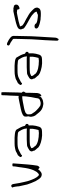

<svg xmlns="http://www.w3.org/2000/svg" viewBox="969 -1728 897 2876"><g transform="rotate(90 1418.0 -290.5)"><path d="M49 -80C49 -70 60 -56 68 -49C72 -48 77 -49 84 -49H85C88 -46 94 -45 100 -42C108 -42 118 -42 127 -43H128C148 -38 168 -47 187 -50C248 -65 314 -75 369 -96C398 -109 416 -116 421 -148C421 -149 420 -152 420 -155C420 -156 419 -158 419 -162C418 -164 416 -174 412 -178V-179C413 -191 404 -201 392 -210C368 -228 349 -238 323 -253C295 -267 268 -284 240 -300C218 -311 201 -327 184 -344C180 -347 176 -349 173 -352C172 -354 172 -356 170 -359H169C165 -368 159 -377 153 -385C158 -389 163 -392 168 -396H170C177 -396 185 -399 191 -405L204 -408H205C205 -408 207 -409 210 -409H220C224 -409 227 -408 228 -408C234 -408 238 -407 242 -407H243C273 -402 301 -401 324 -388H326C330 -384 335 -380 337 -375V-372C343 -366 360 -357 375 -359H376C395 -359 408 -369 408 -387C404 -417 355 -430 325 -438H324C321 -439 320 -440 318 -440L302 -443H301C292 -446 284 -448 273 -449C266 -449 257 -450 247 -450L236 -451L228 -452C220 -452 210 -453 203 -453H180C144 -453 112 -446 104 -422H103C99 -415 97 -411 95 -404C95 -401 94 -400 94 -398C94 -389 95 -384 98 -379V-369C103 -359 120 -340 129 -331L144 -316C162 -298 183 -281 205 -269L227 -257C239 -249 251 -244 264 -235L277 -228L281 -227L296 -217L304 -214L309 -213C317 -205 326 -203 336 -196C344 -192 354 -183 361 -177H362V-176C365 -172 369 -167 369 -159C369 -159 370 -156 370 -153C373 -150 376 -146 379 -143C372 -140 373 -139 363 -138C342 -133 325 -126 303 -121L276 -115C268 -114 259 -112 250 -110C234 -106 215 -104 201 -100L166 -94L164 -95C161 -95 157 -96 154 -96H153C150 -97 146 -97 142 -97C139 -97 131 -97 126 -99C123 -108 120 -119 117 -129C115 -131 113 -133 108 -134C82 -134 50 -113 50 -90V-88C49 -85 49 -83 49 -82ZM296 -217H297ZM369 -96Z M518 -48C518 -8 552 8 578 27C592 35 603 41 618 48C626 52 636 54 644 54C652 55 659 48 661 39C668 23 649 12 632 6L620 0H619C606 -8 593 -18 581 -26C581 -26 565 -33 563 -44C562 -53 563 -58 563 -64V-95C563 -101 563 -104 564 -110V-132C564 -146 565 -158 565 -174C565 -184 565 -192 566 -203C566 -346 583 -477 587 -615C588 -641 590 -664 590 -690V-697C590 -709 581 -719 571 -719C568 -719 566 -719 563 -716C554 -701 544 -686 544 -664C537 -505 521 -354 521 -190C521 -173 520 -160 520 -144C520 -132 519 -119 519 -107V-76C519 -66 518 -57 518 -48ZM577 27H578Z M756 -246C756 -229 769 -223 784 -216L785 -214C796 -168 815 -133 837 -98V-97C849 -72 884 -66 921 -63C949 -61 980 -58 1010 -60H1049C1077 -60 1097 -62 1121 -67C1149 -72 1167 -77 1187 -91H1188L1228 -111C1233 -117 1235 -124 1240 -129C1246 -131 1253 -139 1253 -146C1253 -160 1248 -165 1239 -168V-169H1238C1228 -176 1221 -168 1216 -159V-157H1214C1194 -147 1173 -135 1152 -125C1122 -108 1083 -104 1040 -104H1001C973 -102 949 -105 925 -107C909 -108 890 -109 877 -117C870 -124 863 -136 858 -146C852 -158 845 -164 840 -179C835 -194 827 -209 827 -231L825 -246C830 -245 834 -243 841 -243H842C847 -242 850 -242 853 -242H987C1015 -243 1042 -244 1069 -246C1092 -246 1106 -256 1125 -266C1142 -277 1159 -283 1165 -301C1174 -319 1165 -330 1158 -344V-346C1159 -348 1159 -349 1159 -353C1156 -359 1153 -362 1152 -363C1146 -372 1141 -380 1132 -388C1128 -393 1122 -400 1116 -406V-407C1113 -411 1110 -415 1106 -419C1097 -424 1085 -433 1076 -438C1024 -461 949 -478 873 -471C855 -470 839 -469 825 -461C812 -454 801 -438 797 -421V-420C787 -393 783 -367 779 -332V-305C778 -298 778 -292 779 -285V-284C779 -282 780 -280 780 -276V-272L763 -265C760 -261 756 -253 756 -246ZM830 -287V-292C829 -305 829 -318 830 -330V-331C835 -360 839 -391 848 -419H850C863 -421 876 -422 891 -424H892C908 -424 924 -423 941 -421H949C986 -418 1024 -409 1051 -396H1052C1063 -389 1082 -381 1089 -367L1090 -366V-365C1092 -360 1096 -356 1097 -355H1098C1101 -352 1103 -349 1106 -346V-345L1107 -344C1110 -337 1119 -330 1119 -314V-311C1110 -305 1099 -300 1088 -296C1084 -294 1076 -290 1069 -290C1043 -287 1014 -286 987 -286H848C847 -286 845 -286 840 -287ZM1152 -124V-125Z M1353 -193C1355 -176 1362 -175 1369 -168V-165C1368 -153 1367 -141 1367 -129C1367 -121 1366 -115 1366 -109V-108C1365 -93 1365 -77 1365 -62C1365 -46 1364 -31 1364 -16C1363 -1 1363 15 1363 29C1362 42 1362 54 1362 65V122C1362 132 1364 138 1368 138H1396C1401 137 1405 135 1406 134C1406 130 1406 123 1407 114C1407 80 1410 44 1412 10C1412 2 1412 -4 1413 -14C1413 -47 1416 -83 1417 -115V-120H1426L1427 -121C1431 -119 1434 -120 1443 -119L1505 -131C1541 -138 1578 -146 1616 -154L1661 -166C1686 -174 1708 -185 1722 -202C1726 -209 1727 -221 1727 -234C1727 -244 1725 -255 1723 -265V-267C1726 -277 1732 -299 1729 -314C1725 -337 1721 -353 1711 -369C1696 -389 1680 -409 1663 -428C1635 -461 1605 -481 1551 -489C1545 -489 1540 -490 1533 -491C1527 -491 1517 -490 1509 -488H1508C1490 -487 1472 -480 1458 -472L1456 -469L1455 -468C1450 -466 1444 -463 1438 -459C1436 -456 1433 -450 1431 -446L1422 -427V-457C1411 -464 1406 -460 1395 -449H1394C1384 -440 1376 -418 1374 -399C1372 -366 1371 -333 1371 -299C1371 -275 1370 -251 1370 -228V-227L1357 -206H1356C1354 -204 1352 -199 1353 -194ZM1422 -180V-181C1422 -188 1423 -196 1423 -204C1424 -214 1425 -223 1425 -232V-233C1432 -292 1438 -331 1450 -384V-387C1452 -397 1452 -408 1457 -418C1461 -429 1471 -436 1479 -439H1480C1492 -443 1509 -451 1528 -451H1529C1533 -450 1537 -450 1543 -449C1547 -449 1550 -448 1553 -448C1556 -448 1557 -447 1557 -447H1559L1560 -446C1573 -437 1588 -430 1600 -418C1609 -410 1618 -402 1626 -394C1649 -374 1665 -351 1680 -326V-325H1681C1683 -320 1692 -310 1692 -298C1692 -294 1693 -290 1693 -284V-275L1694 -268C1694 -253 1692 -244 1681 -236L1671 -226L1659 -220C1624 -205 1579 -198 1537 -190L1507 -184C1499 -182 1491 -181 1483 -180C1471 -178 1456 -175 1444 -175H1438C1436 -175 1432 -174 1428 -174H1425ZM1600 -413H1601ZM1626 -389H1627ZM1711 -366Z M1836 -246C1836 -229 1849 -223 1864 -216L1865 -214C1876 -168 1895 -133 1917 -98V-97C1929 -72 1964 -66 2001 -63C2029 -61 2060 -58 2090 -60H2129C2157 -60 2177 -62 2201 -67C2229 -72 2247 -77 2267 -91H2268L2308 -111C2313 -117 2315 -124 2320 -129C2326 -131 2333 -139 2333 -146C2333 -160 2328 -165 2319 -168V-169H2318C2308 -176 2301 -168 2296 -159V-157H2294C2274 -147 2253 -135 2232 -125C2202 -108 2163 -104 2120 -104H2081C2053 -102 2029 -105 2005 -107C1989 -108 1970 -109 1957 -117C1950 -124 1943 -136 1938 -146C1932 -158 1925 -164 1920 -179C1915 -194 1907 -209 1907 -231L1905 -246C1910 -245 1914 -243 1921 -243H1922C1927 -242 1930 -242 1933 -242H2067C2095 -243 2122 -244 2149 -246C2172 -246 2186 -256 2205 -266C2222 -277 2239 -283 2245 -301C2254 -319 2245 -330 2238 -344V-346C2239 -348 2239 -349 2239 -353C2236 -359 2233 -362 2232 -363C2226 -372 2221 -380 2212 -388C2208 -393 2202 -400 2196 -406V-407C2193 -411 2190 -415 2186 -419C2177 -424 2165 -433 2156 -438C2104 -461 2029 -478 1953 -471C1935 -470 1919 -469 1905 -461C1892 -454 1881 -438 1877 -421V-420C1867 -393 1863 -367 1859 -332V-305C1858 -298 1858 -292 1859 -285V-284C1859 -282 1860 -280 1860 -276V-272L1843 -265C1840 -261 1836 -253 1836 -246ZM1910 -287V-292C1909 -305 1909 -318 1910 -330V-331C1915 -360 1919 -391 1928 -419H1930C1943 -421 1956 -422 1971 -424H1972C1988 -424 2004 -423 2021 -421H2029C2066 -418 2104 -409 2131 -396H2132C2143 -389 2162 -381 2169 -367L2170 -366V-365C2172 -360 2176 -356 2177 -355H2178C2181 -352 2183 -349 2186 -346V-345L2187 -344C2190 -337 2199 -330 2199 -314V-311C2190 -305 2179 -300 2168 -296C2164 -294 2156 -290 2149 -290C2123 -287 2094 -286 2067 -286H1928C1927 -286 1925 -286 1920 -287ZM2232 -124V-125Z M2428 -32C2433 -29 2441 -26 2450 -27H2451C2456 -26 2470 -30 2472 -33C2472 -81 2485 -117 2488 -161V-162L2491 -180C2498 -239 2510 -296 2529 -341C2536 -360 2548 -375 2556 -391V-392L2578 -414C2582 -417 2586 -421 2592 -424H2593C2596 -424 2599 -423 2601 -423H2603C2606 -420 2611 -418 2614 -416H2615C2648 -383 2668 -331 2685 -283L2694 -255C2698 -237 2703 -218 2707 -200C2719 -155 2726 -108 2734 -59L2737 -41C2740 -26 2747 -12 2761 -10C2777 -10 2789 -19 2789 -33C2789 -37 2789 -38 2787 -39H2783C2778 -60 2775 -86 2772 -108V-109L2771 -126C2764 -168 2752 -204 2744 -248C2740 -258 2737 -268 2733 -279L2721 -312C2711 -334 2703 -353 2693 -376C2671 -411 2655 -449 2617 -463C2588 -474 2563 -461 2548 -446H2547C2544 -444 2542 -442 2539 -439L2530 -430C2529 -429 2523 -423 2522 -420V-412C2516 -416 2507 -420 2503 -424C2501 -429 2497 -434 2486 -433C2475 -426 2463 -411 2461 -395C2447 -310 2441 -219 2434 -125L2431 -82C2430 -69 2428 -55 2428 -42ZM2721 -312Z"/></g></svg>

Font: Scribbler
Style: Lt
Weight: 300
Designer: Mew Too
Foundry: Cannot Into Space Fonts
Version: Version 1.001